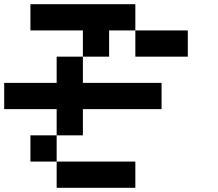

<svg xmlns="http://www.w3.org/2000/svg" viewBox="-20 -895 1040 915"><path d="M0 -375V-500H250V-625H375V-500H750V-375H375V-250H250V-375ZM250 -250V-125H125V-250ZM250 -125H625V0H250ZM500 -625H375V-750H125V-875H625V-750H500ZM625 -625V-750H875V-625Z"/></svg>

Font: GalmuriMono7 Regular
Style: Regular
Weight: 400
Designer: Lee Minseo (quiple)
Version: Version 2.399;hotconv 1.1.1;makeotfexe 2.6.0 DEVELOPMENT